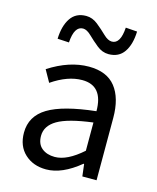

<svg xmlns="http://www.w3.org/2000/svg" viewBox="-111 -798 726 887"><g transform="rotate(15 252.0 -354.5)"><path d="M194 12Q132 12 92 -25Q52 -62 52 -126Q52 -205 123 -248Q194 -291 350 -308Q350 -430 250 -430Q181 -430 105 -378L73 -435Q171 -498 264 -498Q350 -498 391.5 -445.5Q433 -393 433 -298V0H365L358 -58H355Q270 12 194 12ZM218 -54Q277 -54 350 -119V-254Q232 -239 182 -209.5Q132 -180 132 -132Q132 -93 156 -73.5Q180 -54 218 -54ZM335 -577Q305 -577 279 -598Q253 -619 231.5 -640Q210 -661 192 -661Q150 -661 145 -582L90 -585Q92 -647 117 -684Q142 -721 191 -721Q221 -721 247 -700Q273 -679 294.5 -658Q316 -637 335 -637Q376 -637 381 -716L436 -712Q434 -650 409 -613.5Q384 -577 335 -577Z"/></g></svg>

Font: Toshiba Sans
Style: Regular
Weight: 400
Designer: Paul D. Hunt
Foundry: Toshiba Corporation
Version: Version 2.020;PS 2.0;hotconv 1.0.86;makeotf.lib2.5.63406